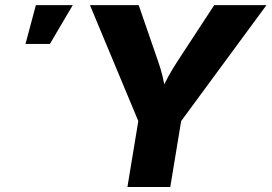

<svg xmlns="http://www.w3.org/2000/svg" viewBox="-20 -748 1086 768"><path d="M489.7 0 533.2 -263.7 339.8 -727.5H534.7L611.8 -504.4Q623.5 -472.2 631.1 -439.5Q638.7 -406.7 645 -363.3H614.3Q634.3 -407.2 652.1 -439.9Q669.9 -472.7 690.9 -504.4L836.9 -727.5H1045.9L704.6 -263.7L661.1 0ZM82 -572.3 123.5 -727.5H271L179.7 -572.3Z"/></svg>

Font: Inter ExtraBold
Style: Italic
Weight: 800
Italic angle: -9.3988°
Designer: Rasmus Andersson
Foundry: rsms
Version: Version 4.001;git-66647c0bb